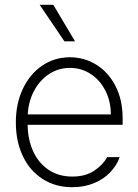

<svg xmlns="http://www.w3.org/2000/svg" viewBox="-20 -780 585 811"><path d="M46.9 -262.7Q46.9 -341.3 76.2 -404.1Q105.5 -466.8 157.7 -502.4Q210 -538.1 275.4 -538.1Q335.4 -538.1 386.2 -507.1Q437 -476.1 467.5 -417.5Q498 -358.9 498 -280.3V-252.9H96.7Q97.7 -189 120.8 -139.4Q144 -89.8 186.3 -62Q228.5 -34.2 285.2 -34.2Q341.3 -34.2 378.2 -59.1Q415 -84 432.6 -116.2H485.4Q473.6 -82 446.3 -53Q418.9 -23.9 377.7 -6.6Q336.4 10.7 285.2 10.7Q213.9 10.7 159.7 -24.2Q105.5 -59.1 76.2 -121.3Q46.9 -183.6 46.9 -262.7ZM448.2 -296.9Q448.2 -351.6 425.5 -396.5Q402.8 -441.4 363.3 -467.3Q323.7 -493.2 275.4 -493.2Q227.1 -493.2 187.5 -467.3Q147.9 -441.4 124 -396.5Q100.1 -351.6 97.2 -296.9ZM147.5 -759.8H205.1L296.9 -605.5H252Z"/></svg>

Font: Pretendard Std ExtraLight
Style: Regular
Weight: 200
Designer: Base glyphs from Inter by Rasmus Andersson; Hangeul glyphs from Noto Sans CJK(Source Han Sans) by Jang Soo-young and Kan
Foundry: Kil Hyung-jin
Version: Version 1.309